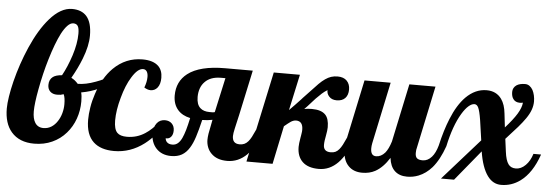

<svg xmlns="http://www.w3.org/2000/svg" viewBox="-63 -900 3042 1054"><g transform="rotate(5 1458.0 -372.5)"><path d="M25.9 -46.9Q-14.2 -93.3 -14.2 -175.8Q-14.2 -202.6 -8.1 -241.9Q-2 -281.2 9.3 -326.7Q33.7 -424.3 74.2 -517.6Q119.1 -620.1 172.9 -681.6Q233.4 -751 295.9 -751Q348.1 -751 376 -719.7Q405.8 -685.5 405.8 -613.8Q405.8 -557.1 377.9 -485.4Q356.9 -431.2 324.2 -374Q345.2 -363.8 361.8 -344.2Q405.3 -344.2 460.4 -364.7Q509.8 -382.3 544.9 -407.2L554.2 -379.9Q526.4 -350.6 482.4 -329.3Q438.5 -308.1 384.8 -298.8Q390.1 -280.3 390.1 -249Q390.1 -199.2 374 -153.8Q357.9 -108.4 327.1 -73.2Q295.4 -36.6 250.7 -16.4Q206.1 3.9 151.9 3.9Q69.8 3.9 25.9 -46.9ZM272 -131.8Q285.2 -151.9 292 -176.5Q298.8 -201.2 298.8 -226.1Q298.8 -263.2 290 -280.8Q280.3 -277.3 273.7 -276.1Q267.1 -274.9 253.9 -274.9Q230 -274.9 216.1 -288.1Q202.1 -301.3 202.1 -324.2Q202.1 -354 222.2 -369.1Q238.3 -381.3 272 -383.8Q298.8 -432.1 320.3 -497.6Q341.8 -564.5 341.8 -618.2Q341.8 -648.4 334.2 -660.6Q326.7 -672.9 309.1 -672.9Q293.5 -672.9 277.3 -656.2Q261.2 -639.6 245.6 -609.9Q217.3 -554.7 189.9 -462.9Q166.5 -385.3 149.9 -295.9Q134.8 -215.8 134.8 -172.9Q134.8 -132.3 148.9 -110.4Q164.1 -85.9 195.8 -85.9Q219.2 -85.9 238.8 -98.1Q258.3 -110.4 272 -131.8Z M478.5 -31.2Q436 -70.8 436 -152.8Q436 -183.6 442.1 -221.4Q448.2 -259.3 460.9 -296.9Q490.7 -388.2 545.4 -442.4Q612.8 -508.8 705.1 -508.8Q765.1 -508.8 793.9 -480Q816.4 -457 816.4 -417Q816.4 -381.8 800.8 -362.3Q786.1 -344.2 763.2 -344.2Q746.6 -344.2 728 -356Q740.2 -387.7 740.2 -415Q740.2 -434.1 733.2 -445.1Q726.1 -456.1 712.4 -456.1Q683.1 -456.1 651.4 -404.3Q622.6 -358.4 603.5 -287.6Q584 -218.3 584 -162.1Q584 -113.3 602.5 -94.7Q618.7 -78.1 656.2 -78.1Q710.4 -78.1 755.4 -107.4Q774.4 -119.6 792 -136.5Q809.6 -153.3 833 -179.2H867.2Q819.8 -99.1 758.3 -51.8Q682.6 5.9 592.3 5.9Q518.6 5.9 478.5 -31.2Z M823.2 -28.3Q809.6 -43.5 802.2 -64Q794.9 -84.5 794.9 -106.9Q794.9 -142.6 811.5 -164.8Q828.1 -187 856.9 -187Q880.4 -187 894.8 -172.6Q909.2 -158.2 909.2 -134.8Q909.2 -113.3 899.2 -100.8Q889.2 -88.4 874.5 -88.4Q871.1 -88.4 869.1 -88.9Q870.1 -75.7 877.9 -67.9Q887.7 -57.1 908.2 -57.1Q925.3 -57.1 938 -67.6Q950.7 -78.1 960.4 -98.6Q969.2 -117.7 977.1 -144.8Q984.9 -171.9 993.2 -210.9Q949.2 -220.2 924.8 -248Q897.9 -278.8 897.9 -327.1Q897.9 -404.3 955.1 -448.7Q1021.5 -500 1161.1 -500H1313L1259.8 -252L1242.2 -174.8Q1235.8 -146.5 1235.8 -132.8Q1235.8 -90.8 1275.9 -90.8Q1291 -90.8 1302.2 -95.9Q1313.5 -101.1 1323.2 -112.3Q1332 -122.6 1340.1 -137.7Q1348.1 -152.8 1359.9 -179.2H1401.9Q1338.9 5.9 1215.8 5.9Q1158.2 5.9 1127 -26.4Q1112.8 -40.5 1105.5 -59.8Q1098.1 -79.1 1098.1 -100.1Q1098.1 -114.3 1101.1 -134.3Q1104 -153.3 1116.2 -211.9Q1089.4 -206.1 1060.1 -206.1Q1046.4 -148.4 1034.4 -111.3Q1022.5 -74.2 1006.8 -49.3Q989.7 -21.5 965.6 -7.8Q941.4 5.9 907.2 5.9Q854 5.9 823.2 -28.3ZM1112.3 -252.9H1114.7Q1118.2 -252.9 1125 -254.9L1167 -445.8H1143.1Q1085 -445.8 1054.2 -413.6Q1039.1 -398.4 1031.5 -377Q1023.9 -355.5 1023.9 -330.1Q1023.9 -288.1 1044.9 -269.5Q1063 -252.9 1096.2 -252.9Z M1600.1 -105Q1600.1 -122.1 1606 -156.2Q1606.9 -164.1 1607.9 -167Q1608.9 -176.8 1609.9 -180.2Q1611.8 -189.9 1611.8 -200.2Q1611.8 -248 1573.7 -248Q1561 -248 1546.4 -239.3L1530.3 -227.5L1509.8 -210.9L1465.8 0H1321.8L1428.7 -500H1572.8L1529.8 -301.8Q1562 -334 1592.3 -366.7L1599.6 -375Q1657.7 -437.5 1678.7 -458.5Q1713.4 -493.2 1744.1 -503.4Q1761.2 -508.8 1779.8 -508.8Q1813.5 -508.8 1831.1 -490.5Q1848.6 -472.2 1848.6 -442.9Q1848.6 -412.1 1832.3 -395Q1815.9 -377.9 1785.6 -377.9Q1757.8 -377.9 1743.2 -395Q1730 -409.7 1731 -429.2Q1715.3 -419.9 1701.4 -407.5Q1687.5 -395 1670.9 -377.9L1661.1 -367.2Q1654.3 -360.4 1642.6 -346.7Q1630.4 -332.5 1612.8 -314.9Q1629.9 -318.8 1654.8 -318.8Q1706.5 -318.8 1729.5 -294.9Q1750 -273.9 1750 -226.1Q1750 -210 1744.1 -178.7Q1741.7 -166.5 1739.7 -153.1Q1737.8 -139.6 1737.8 -127.9Q1737.8 -90.8 1777.8 -90.8Q1793 -90.8 1804 -95.9Q1814.9 -101.1 1824.2 -112.3Q1833 -122.6 1841.3 -138.2Q1849.6 -153.8 1860.8 -179.2H1902.8Q1839.8 5.9 1720.7 5.9Q1661.1 5.9 1630.6 -23.4Q1600.1 -52.7 1600.1 -105Z M1884.3 -22.5Q1853 -53.7 1853 -113.8Q1853 -142.1 1860.8 -179.2L1928.7 -500H2072.8L2001 -160.2Q1998 -145 1998 -131.8Q1998 -90.8 2027.8 -90.8Q2055.2 -90.8 2077.1 -115.7Q2094.7 -136.7 2107.9 -179.2L2175.8 -500H2319.8L2248 -160.2Q2243.7 -145.5 2243.7 -127.9Q2243.7 -107.4 2253.4 -99.1Q2263.2 -90.8 2284.7 -90.8Q2312.5 -90.8 2334.5 -115.7Q2354 -137.7 2365.7 -179.2H2407.7Q2380.9 -103 2342.8 -58.6Q2310.5 -22 2270 -5.9Q2240.2 5.9 2207 5.9Q2164.1 5.9 2138.7 -18.1Q2113.3 -42 2107.9 -88.9Q2073.7 -34.2 2030.8 -10.7Q2000 5.9 1960 5.9Q1912.1 5.9 1884.3 -22.5Z M2649.9 -35.2Q2617.2 -80.1 2603.5 -168L2465.8 0H2393.6L2595.7 -228L2579.6 -339.8Q2571.8 -388.2 2563 -406.7Q2555.2 -422.9 2541.5 -422.9Q2526.4 -422.9 2509 -407.7Q2491.7 -392.6 2473.6 -362.8Q2432.1 -293.9 2407.7 -179.2H2365.7Q2385.3 -265.6 2411.6 -329.6Q2443.4 -408.7 2487.8 -453.6Q2539.1 -504.9 2601.6 -504.9Q2655.3 -504.9 2684.1 -464.8Q2705.1 -435.1 2710 -386.2L2718.8 -310.1Q2761.2 -357.4 2782.2 -391.8Q2803.2 -426.3 2805.7 -454.1Q2795.9 -452.1 2788.6 -452.1Q2764.2 -452.1 2752.4 -468.8Q2741.7 -482.4 2741.7 -507.8Q2741.7 -531.7 2762.2 -545.9Q2779.8 -557.1 2809.6 -557.1Q2822.8 -557.1 2833.5 -549.3Q2844.2 -541.5 2851.6 -528.3Q2858.4 -515.1 2862.1 -498.8Q2865.7 -482.4 2865.7 -465.8Q2865.7 -442.9 2857.4 -419.7Q2849.1 -396.5 2831.5 -371.1Q2815.4 -347.7 2791.3 -319.8Q2767.1 -292 2726.6 -248L2735.8 -178.2Q2741.7 -130.4 2756.8 -109.9Q2770.5 -90.8 2797.9 -90.8Q2826.7 -90.8 2851.6 -115.7Q2875.5 -139.6 2887.7 -179.2H2929.7Q2893.6 -74.7 2829.6 -28.3Q2782.2 5.9 2725.6 5.9Q2679.7 5.9 2649.9 -35.2Z"/></g></svg>

Font: Pattaya
Style: Regular
Weight: 400
Designer: Pablo Impallari / Thai characters Designed by Thanarat Vachiruckul and Suppakit Chalermlarp
Foundry: Pablo Impallari
Version: Version 2.000